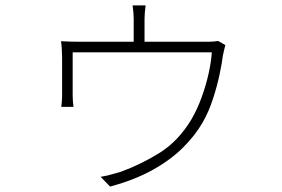

<svg xmlns="http://www.w3.org/2000/svg" viewBox="-20 -627 1040 708"><path d="M517 -607Q515 -594 514 -580.5Q513 -567 513 -558Q513 -550 513 -527.5Q513 -505 513 -481.5Q513 -458 513 -445H473Q473 -458 473 -482Q473 -506 473 -528Q473 -550 473 -558Q473 -567 472 -580.5Q471 -594 469 -607ZM811 -461Q810 -456 807 -445Q804 -434 802 -423Q799 -397 790 -354Q781 -311 765.5 -263Q750 -215 727 -175Q700 -128 655 -83Q610 -38 544 -1Q478 36 386 61L351 25Q364 23 377 20Q390 17 402.5 13Q415 9 424 7Q501 -21 569.5 -64Q638 -107 686 -187Q708 -225 724 -269.5Q740 -314 749.5 -357Q759 -400 761 -434H248Q248 -420 248 -396.5Q248 -373 248 -347.5Q248 -322 248 -301.5Q248 -281 248 -272Q248 -263 249 -251Q250 -239 251 -233H206Q207 -239 208 -251.5Q209 -264 209 -273Q209 -282 209 -300.5Q209 -319 209 -341.5Q209 -364 209 -383.5Q209 -403 209 -413Q209 -425 208 -444Q207 -463 205 -475Q220 -474 240.5 -473.5Q261 -473 281 -473H739Q759 -473 769.5 -474Q780 -475 784 -476Z"/></svg>

Font: Noto Sans SC Thin ExtraLight
Style: Regular
Weight: 250
Version: Version 2.004-H2;hotconv 1.0.118;makeotfexe 2.5.65603